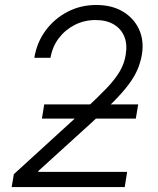

<svg xmlns="http://www.w3.org/2000/svg" viewBox="-20 -758 640 778"><path d="M27.3 0 36.1 -52.2 322.3 -313.5Q377 -363.8 411.9 -400.4Q446.8 -437 465.3 -468.8Q483.9 -500.5 489.3 -535.6Q496.6 -578.6 483.6 -610.1Q470.7 -641.6 440.9 -659.2Q411.1 -676.8 367.2 -676.8Q321.8 -676.8 283.2 -657.2Q244.6 -637.7 218.5 -603.5Q192.4 -569.3 184.6 -523.9H119.1Q129.4 -586.4 165 -634.5Q200.7 -682.6 253.7 -710.2Q306.6 -737.8 370.1 -737.8Q433.6 -737.8 478.3 -710.9Q522.9 -684.1 543.7 -638.4Q564.5 -592.8 554.7 -535.2Q549.3 -504.4 536.9 -475.6Q524.4 -446.8 501.7 -416.3Q479 -385.7 442.6 -348.6Q406.2 -311.5 354 -263.7L135.7 -65.4L134.8 -61.5H495.1L485.4 0ZM149.9 -277.3 159.2 -335H540L530.3 -277.3Z"/></svg>

Font: Inter 18pt Light
Style: Italic
Weight: 300
Italic angle: -9.3988°
Designer: Rasmus Andersson
Foundry: rsms
Version: Version 4.001;git-66647c0bb